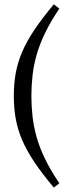

<svg xmlns="http://www.w3.org/2000/svg" viewBox="-20 -735 325 890"><path d="M125.5 -290Q125.5 -241.5 131 -193.8Q136.5 -146 150.5 -97Q164.5 -48 190 4Q215.5 56 255 114.5L229.5 134.5Q176.5 71.5 140.8 18.5Q105 -34.5 83.8 -83.5Q62.5 -132.5 53.2 -182.8Q44 -233 44 -290Q44 -347.5 53.2 -397.5Q62.5 -447.5 83.8 -496.8Q105 -546 140.8 -598.8Q176.5 -651.5 229.5 -715L255 -695Q215.5 -636.5 190 -584.2Q164.5 -532 150.5 -483.2Q136.5 -434.5 131 -386.8Q125.5 -339 125.5 -290Z"/></svg>

Font: Newsreader 16pt 16pt
Style: Regular
Weight: 400
Version: Version 1.003